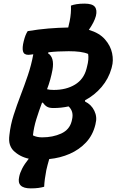

<svg xmlns="http://www.w3.org/2000/svg" viewBox="-20 -872 643 1061"><path d="M86 105Q90 84 102.5 59.5Q115 35 139 5Q88 -6 53 -41Q40 -55 34 -75Q28 -95 32 -126Q38 -182 55.5 -236.5Q73 -291 94 -345.5Q115 -400 134 -456Q153 -512 164 -572Q155 -571 148 -570Q141 -569 137 -569Q112 -569 107 -588.5Q102 -608 111 -644Q116 -664 121 -676.5Q126 -689 133 -700Q193 -710 247.5 -714.5Q302 -719 357 -720Q362 -739 365 -755Q374 -800 372 -841Q385 -846 403.5 -849Q422 -852 447 -852Q490 -852 504 -834.5Q518 -817 510 -784Q501 -750 471 -707Q529 -690 560 -654.5Q591 -619 599.5 -578Q608 -537 598 -502L596 -494Q580 -437 541.5 -391.5Q503 -346 450 -318V-311Q485 -294 501.5 -259.5Q518 -225 508 -188L507 -183Q493 -125 455.5 -85Q418 -45 365.5 -22Q313 1 252 7Q242 41 236 68Q226 119 224 160Q210 164 192.5 166.5Q175 169 150 169Q71 169 86 105ZM270 -486Q265 -459 257.5 -432Q250 -405 240 -379Q254 -375 277 -375Q346 -375 394.5 -404.5Q443 -434 458 -492L461 -504Q472 -545 467 -574Q448 -582 421.5 -585.5Q395 -589 360 -589Q328 -589 300 -587.5Q272 -586 248 -583L245 -578Q282 -555 270 -486ZM162 -124Q183 -113 213 -113Q272 -113 318 -134Q364 -155 376 -202L378 -211Q389 -256 359 -284Q318 -275 275 -275Q252 -275 239.5 -282.5Q227 -290 217 -305L212 -304Q195 -259 181 -214Q167 -169 162 -124Z"/></svg>

Font: Recursive Sn Csl St
Style: Bold Italic
Weight: 700
Italic angle: -15°
Version: Version 1.079;hotconv 1.0.112;makeotfexe 2.5.65598; ttfautoh